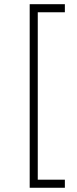

<svg xmlns="http://www.w3.org/2000/svg" viewBox="-20 -762 363 906"><path d="M286.1 -704.1H158.2V85.9H286.1V124H120.1V-742.2H286.1Z"/></svg>

Font: Montserrat Ultra Light
Style: Regular
Weight: 200
Designer: Julieta Ulanovsky
Foundry: Julieta Ulanovsky
Version: Version 3.001;PS 003.001;hotconv 1.0.70;makeotf.lib2.5.58329